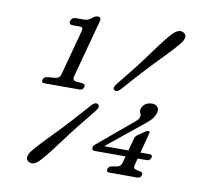

<svg xmlns="http://www.w3.org/2000/svg" viewBox="-81 -799 934 904"><g transform="rotate(10 386.0 -346.5)"><path d="M204 -653.5Q185.5 -653.5 190 -671.5Q195 -689 214 -689H252Q265 -689 273.5 -693Q282 -697 292 -705.5Q303.5 -714.5 314.5 -714.5Q333 -714.5 328 -695L253.5 -417Q248.5 -397.5 266.5 -395.5L299.5 -392Q313 -389.5 309.5 -375.5Q305 -361 288.5 -361H122.5Q105.5 -361 109.5 -375.5Q113 -390 129 -392L169 -395.5Q188.5 -397.5 193.5 -417.5L251 -631Q254.5 -644.5 251.5 -649Q248.5 -653.5 238 -653.5ZM581.5 -176.5Q584.5 -189 594.5 -196L626.5 -218Q635 -224.5 642.5 -224.5Q652 -224.5 648.5 -214L623.5 -118.5H666.5Q682.5 -118.5 679 -104.5Q674.5 -88.5 658 -88.5H615.5L607 -56Q602 -37.5 619.5 -34.5L638 -31Q652 -27 649 -15Q644.5 0 627.5 0H496.5Q479 0 483.5 -15Q486.5 -28 502 -31L524.5 -34.5Q544 -37.5 549 -56L557.5 -88.5H412.5Q393.5 -88.5 397 -104.5Q400 -114.5 416 -126L565 -251Q575.5 -259 583 -266.5Q590.5 -274 592.5 -281.5Q595.5 -294 590.5 -301.8Q585.5 -309.5 589 -323Q593 -336.5 606 -345.8Q619 -355 639.5 -355Q655.5 -355 664.2 -344.2Q673 -333.5 668 -315.5Q663.5 -300.5 652.5 -286.5Q641.5 -272.5 615 -252L450 -118.5H566ZM484 -399.5Q465 -377.5 451.5 -386.5Q439.5 -395 457.5 -417.5Q541 -519.5 589 -586.5Q637 -653.5 669.5 -690Q702.5 -726 727.5 -709Q739 -701 736.2 -686.2Q733.5 -671.5 719.5 -655.5Q690 -619.5 630.2 -559Q570.5 -498.5 484 -399.5ZM354.5 -295.5Q374 -317 387 -308Q400 -299 382.5 -276Q302 -178 251.5 -109.2Q201 -40.5 169 -5Q136.5 32.5 111 14.5Q99.5 6.5 102.2 -8.2Q105 -23 118.5 -39Q148.5 -75 210 -137.5Q271.5 -200 354.5 -295.5Z"/></g></svg>

Font: Fraunces 9pt S100 Light
Style: Italic
Weight: 300
Italic angle: -16°
Version: Version 1.000; ttfautohint (v1.8.3)